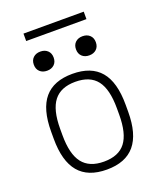

<svg xmlns="http://www.w3.org/2000/svg" viewBox="-151 -914 852 1018"><g transform="rotate(-20 275.0 -404.5)"><path d="M275 10Q169 10 117 -52Q65 -114 65 -240V-280Q65 -407 117 -468.5Q169 -530 275 -530Q381 -530 433 -468.5Q485 -407 485 -280V-240Q485 -114 433 -52Q381 10 275 10ZM275 -35Q358 -35 396.5 -85Q435 -135 435 -242V-278Q435 -385 396.5 -435Q358 -485 275 -485Q193 -485 154 -435Q115 -385 115 -278V-242Q115 -135 154 -85Q193 -35 275 -35ZM156 -591Q131 -591 115.5 -605.5Q100 -620 100 -645Q100 -670 115.5 -684.5Q131 -699 156 -699Q181 -699 196.5 -684.5Q212 -670 212 -645Q212 -620 196.5 -605.5Q181 -591 156 -591ZM394 -591Q369 -591 353.5 -605.5Q338 -620 338 -645Q338 -670 353.5 -684.5Q369 -699 394 -699Q419 -699 434.5 -684.5Q450 -670 450 -645Q450 -620 434.5 -605.5Q419 -591 394 -591ZM105 -777V-819H445V-777Z"/></g></svg>

Font: M PLUS Code Latin SemiExpanded Light
Style: Regular
Weight: 300
Width: 6
Designer: Coji Morishita
Foundry: UNDERFOREST DESIGN
Version: Version 1.002; ttfautohint (v1.8.3)